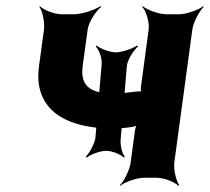

<svg xmlns="http://www.w3.org/2000/svg" viewBox="-20 -574 678 620"><path d="M370 -128 390 -364C393 -383 413 -414 426 -424L422 -427C409 -417 373 -405 354 -405C335 -405 303 -417 292 -427L289 -424C300 -414 311 -383 308 -364L288 -128C285 -109 268 -78 257 -68L260 -65C271 -75 304 -87 323 -87C342 -87 371 -75 380 -65L383 -68C374 -78 367 -109 370 -128ZM347 -272C276 -272 238 -293 247 -361L263 -478C266 -502 290 -539 307 -552L304 -554C286 -542 244 -528 220 -528H179C155 -528 120 -542 109 -554L107 -552C117 -539 125 -502 122 -478L106 -361C86 -216 198 -159 344 -159C366 -159 386 -161 406 -164C412 -165 422 -168 425 -171L423 -174C420 -171 417 -160 416 -154L402 -50C399 -26 381 11 367 24L368 26C383 14 421 0 445 0H486C510 0 545 14 556 26L559 24C549 11 540 -26 543 -50L601 -478C604 -502 624 -539 638 -552L636 -554C621 -542 582 -528 558 -528H517C493 -528 455 -542 441 -554L439 -552C452 -539 463 -502 460 -478L435 -293C434 -288 435 -277 438 -274L441 -278C437 -280 425 -279 417 -278C393 -275 370 -272 347 -272Z"/></svg>

Font: Asimov
Style: EdgeWideIt
Weight: 500
Designer: Google
Version: Version 2.000980: 2014